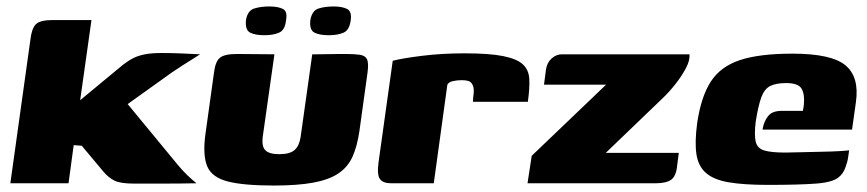

<svg xmlns="http://www.w3.org/2000/svg" viewBox="-20 -567 2683 594"><path d="M12 0 74 -444Q78 -479 91 -492Q104 -505 144 -505H263L228 -257L361 -367Q378 -380 393 -387.5Q408 -395 428.5 -399Q449 -403 480 -403Q516 -403 545.5 -401.5Q575 -400 599 -399Q593 -395 577 -385Q561 -375 543 -363.5Q525 -352 512 -343L375 -245L530 -57Q544 -40 559 -25.5Q574 -11 588 0Q536 1 485.5 1Q435 1 395 1Q353 1 334.5 -8Q316 -17 300 -36L233 -116L208 -118L192 0Z M829 -399 793 -145Q789 -114 801 -102Q813 -90 844 -90Q877 -90 891.5 -103Q906 -116 910 -143L946 -399Q947 -399 961.5 -399Q976 -399 995.5 -399.5Q1015 -400 1031 -400Q1047 -400 1050 -400Q1077 -400 1093.5 -397.5Q1110 -395 1115.5 -383.5Q1121 -372 1117 -342L1092 -162Q1085 -114 1070.5 -82Q1056 -50 1027 -30.5Q998 -11 949.5 -2Q901 7 827 7Q734 7 685 -5.5Q636 -18 621.5 -51.5Q607 -85 615 -148L642 -342Q646 -376 660 -388Q674 -400 713 -400Q743 -400 771 -399.5Q799 -399 829 -399ZM997 -458Q969 -458 953 -466Q937 -474 940 -504Q945 -534 965 -540.5Q985 -547 1012 -547Q1038 -547 1053.5 -539.5Q1069 -532 1065 -504Q1061 -474 1043 -466Q1025 -458 997 -458ZM798 -458Q770 -458 754 -466Q738 -474 741 -505Q746 -534 766 -540.5Q786 -547 813 -547Q840 -547 855 -539.5Q870 -532 865 -505Q862 -474 843.5 -466Q825 -458 798 -458Z M1322 0H1190Q1165 0 1155.5 -13Q1146 -26 1151 -64L1195 -379Q1226 -387 1287 -394.5Q1348 -402 1417 -402Q1494 -402 1536.5 -393.5Q1579 -385 1597.5 -368Q1616 -351 1617.5 -322.5Q1619 -294 1613 -252H1443L1444 -266Q1448 -291 1443 -302.5Q1438 -314 1429 -316.5Q1420 -319 1409 -319Q1394 -319 1381 -316Q1368 -313 1364 -305Z M1854 -94H2080L2075 -55Q2072 -22 2056.5 -11Q2041 0 2008 0H1612L1625 -85L1855 -305H1663L1669 -351Q1672 -373 1686.5 -386Q1701 -399 1718 -399H2113Q2115 -380 2101.5 -355Q2088 -330 2068.5 -305.5Q2049 -281 2031 -264Z M2355 5Q2281 5 2234.5 -3Q2188 -11 2164 -32Q2140 -53 2134.5 -90.5Q2129 -128 2137 -187Q2149 -268 2179 -314.5Q2209 -361 2269 -381Q2329 -401 2432 -401Q2552 -401 2595.5 -365Q2639 -329 2628 -251L2616 -166H2339Q2343 -191 2356 -207.5Q2369 -224 2398 -224H2464L2467 -243Q2470 -275 2460 -292.5Q2450 -310 2412 -310Q2381 -310 2363 -301Q2345 -292 2335.5 -266.5Q2326 -241 2318 -191Q2313 -149 2318 -128.5Q2323 -108 2344.5 -101.5Q2366 -95 2409 -95Q2425 -95 2456 -96Q2487 -97 2520 -97.5Q2553 -98 2577.5 -99.5Q2602 -101 2607 -102L2604 -81Q2602 -66 2595 -47.5Q2588 -29 2575 -19Q2557 -3 2504.5 1Q2452 5 2355 5Z"/></svg>

Font: Genos ExtraBold
Style: Italic
Weight: 800
Italic angle: -8°
Version: Version 1.010